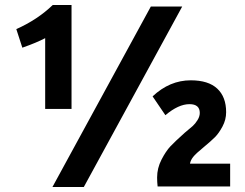

<svg xmlns="http://www.w3.org/2000/svg" viewBox="-20 -732 977 765"><path d="M69 -542 45 -616Q130 -654 190 -712H265V-298H160V-580Q126 -562 69 -542ZM189 13 581 -706H706L314 13ZM881 -285Q881 -255 866.5 -228Q852 -201 836.5 -185.5Q821 -170 792 -146Q760 -120 749.5 -106.5Q739 -93 737 -80H897V11H608Q606 -7 606 -25Q606 -62 623.5 -96Q641 -130 659.5 -149.5Q678 -169 716 -203Q738 -221 748 -230Q758 -239 767 -253.5Q776 -268 776 -282Q776 -317 735 -317Q691 -317 639 -273L588 -348Q656 -412 740 -412Q810 -412 845.5 -379Q881 -346 881 -285Z"/></svg>

Font: Repo
Style: DemiBold
Weight: 600
Designer: Stefan Peev
Foundry: Context Ltd
Version: Version 001.000